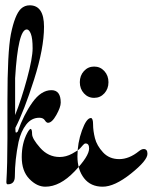

<svg xmlns="http://www.w3.org/2000/svg" viewBox="-20 -663 576 724"><path d="M81 -552Q48 -552 37 -368V-229Q61 -289 82 -366.5Q103 -444 103 -481Q103 -518 96.5 -535Q90 -552 81 -552ZM303 -122Q298 -122 293.5 -116.5Q289 -111 282 -103.5Q275 -96 252 -83.5Q229 -71 205 -71Q162 -71 131.5 -105.5Q101 -140 101 -157.5Q101 -175 96 -177Q91 -177 83 -162Q62 -123 62 -70.5Q62 -18 90.5 11.5Q119 41 151 41Q206 41 261 -16.5Q316 -74 316 -103Q316 -122 303 -122ZM38 -181V-175Q38 -163 40.5 -163Q43 -163 47 -167Q69 -230 102 -276.5Q135 -323 174 -323Q209 -323 209 -276Q209 -259 192.5 -229.5Q176 -200 161 -200Q155 -200 149 -209.5Q143 -219 128 -219Q99 -219 79 -193.5Q59 -168 50 -128Q36 -60 36 2Q36 32 9 32Q4 32 4 23Q8 -42 8 -140V-282Q8 -467 21 -534Q36 -608 59 -630Q73 -643 92 -643Q146 -643 146 -562Q146 -481 108.5 -363Q71 -245 38 -181Z M296.5 -311Q281 -328 281 -353Q281 -378 296.5 -395Q312 -412 335 -412Q358 -412 373.5 -395Q389 -378 389 -353Q389 -328 373.5 -311Q358 -294 335 -294Q312 -294 296.5 -311ZM504 -93Q514 -101 522 -101Q536 -101 536 -83Q536 -58 474 -8.5Q412 41 367 41Q322 41 297 9Q272 -23 272 -73.5Q272 -124 289 -171Q306 -218 323 -218Q331 -217 331 -193.5Q331 -170 338 -142Q345 -114 368.5 -88.5Q392 -63 429.5 -63Q467 -63 504 -93Z"/></svg>

Font: Dr Sugiyama
Style: Regular
Weight: 400
Designer: Alejandro Paul
Foundry: Alejandro Paul
Version: Version 1.000